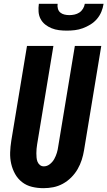

<svg xmlns="http://www.w3.org/2000/svg" viewBox="-20 -975 561 1003"><path d="M207 8Q176 8 147 1Q118 -6 95.5 -23.5Q73 -41 59 -66Q45 -91 38.5 -119.5Q32 -148 33 -178.5Q34 -209 39 -240L121 -735H259L174 -221Q172 -209 171 -197.5Q170 -186 170 -174.5Q170 -163 171 -151.5Q172 -140 176 -130Q180 -120 188.5 -113Q197 -106 209 -106Q226 -106 240.5 -117.5Q255 -129 263.5 -144.5Q272 -160 277 -176.5Q282 -193 284 -209L371 -735H509L419 -190Q415 -165 407 -140Q399 -115 385.5 -91.5Q372 -68 352 -48Q332 -28 308 -15Q284 -2 258.5 3Q233 8 207 8ZM329 -815Q308 -815 288 -817.5Q268 -820 249.5 -827.5Q231 -835 216 -847Q201 -859 192 -876Q183 -893 181.5 -913.5Q180 -934 183 -955H281Q279 -942 282.5 -929.5Q286 -917 295 -909.5Q304 -902 316.5 -899Q329 -896 342 -896Q356 -896 369.5 -899Q383 -902 394.5 -909.5Q406 -917 413.5 -929.5Q421 -942 423 -955H521Q518 -934 509.5 -913.5Q501 -893 486.5 -876Q472 -859 452.5 -847Q433 -835 412.5 -827.5Q392 -820 371 -817.5Q350 -815 329 -815Z"/></svg>

Font: Iosevka SS04 Heavy
Style: Italic
Weight: 900
Italic angle: -9°
Monospace: yes
Designer: Belleve Invis
Foundry: Belleve Invis
Version: Version 19.0.0; ttfautohint (v1.8.4)